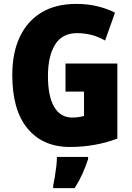

<svg xmlns="http://www.w3.org/2000/svg" viewBox="-20 -744 677 985"><path d="M316 -418H582V-33Q527 -12 465.5 -1Q404 10 339 10Q200 10 121.5 -84.5Q43 -179 43 -359Q43 -473 81.5 -554.5Q120 -636 193 -680Q266 -724 371 -724Q430 -724 481 -711.5Q532 -699 570 -679L519 -536Q454 -574 375 -574Q299 -574 262.5 -515Q226 -456 226 -354Q226 -250 258 -195.5Q290 -141 350 -141Q382 -141 411 -149V-274H316ZM432 72Q419 112 402.5 148.5Q386 185 363 221H253V207Q257 189 261.5 162Q266 135 269 108Q272 81 272 61H432Z"/></svg>

Font: Noto Sans Tamil Condensed Black
Style: Regular
Weight: 900
Width: 3
Designer: Jelle Bosma - Monotype Design Team
Foundry: Monotype Imaging Inc.
Version: Version 2.004; ttfautohint (v1.8.4.7-5d5b)